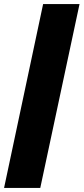

<svg xmlns="http://www.w3.org/2000/svg" viewBox="-43 -763 411 944"><path d="M-23 161 169 -743H348L155 161Z"/></svg>

Font: Saira Black
Style: Italic
Weight: 900
Italic angle: -12°
Designer: Hector Gatti with collaboration of the Omnibus-Type team
Foundry: Omnibus-Type
Version: Version 1.100; ttfautohint (v1.8.3)